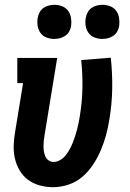

<svg xmlns="http://www.w3.org/2000/svg" viewBox="-20 -771 540 799"><path d="M200 8Q172 8 145 0.5Q118 -7 97 -22.5Q76 -38 62 -61.5Q48 -85 42 -111.5Q36 -138 37 -166.5Q38 -195 43 -223L76 -425H52V-530H218L165 -206Q165 -206 165 -206Q165 -206 165 -206Q163 -195 162 -183.5Q161 -172 161 -161Q161 -150 163 -139Q165 -128 169.5 -118.5Q174 -109 183 -103Q192 -97 203 -97Q203 -97 203 -97Q203 -97 203 -97Q217 -97 230.5 -105Q244 -113 253.5 -125Q263 -137 270 -150Q277 -163 282.5 -176.5Q288 -190 292.5 -204Q297 -218 300.5 -231.5Q304 -245 307 -259Q310 -273 312 -287Q322 -347 323 -405Q324 -463 318 -521L441 -531Q448 -467 447 -402.5Q446 -338 435 -273Q430 -241 421.5 -209.5Q413 -178 400 -147Q387 -116 368 -87Q349 -58 323 -35.5Q297 -13 264.5 -2.5Q232 8 200 8ZM406 -609Q389 -609 373.5 -615Q358 -621 348.5 -634Q339 -647 336.5 -663.5Q334 -680 337 -697Q339 -709 345 -720Q351 -731 361 -738Q371 -745 383 -748Q395 -751 406 -751Q423 -751 438.5 -745Q454 -739 463.5 -726Q473 -713 475.5 -696.5Q478 -680 476 -663Q474 -651 468 -640Q462 -629 451.5 -622Q441 -615 429.5 -612Q418 -609 406 -609ZM206 -609Q189 -609 173.5 -615Q158 -621 148.5 -634Q139 -647 136.5 -663.5Q134 -680 137 -697Q139 -709 145 -720Q151 -731 161 -738Q171 -745 183 -748Q195 -751 206 -751Q223 -751 238.5 -745Q254 -739 263.5 -726Q273 -713 275.5 -696.5Q278 -680 276 -663Q274 -651 268 -640Q262 -629 251.5 -622Q241 -615 229.5 -612Q218 -609 206 -609Z"/></svg>

Font: Iosevka Slab Extrabold Oblique
Style: Regular
Weight: 800
Italic angle: -9°
Monospace: yes
Designer: Belleve Invis
Foundry: Belleve Invis
Version: Version 11.1.1; ttfautohint (v1.8.3)